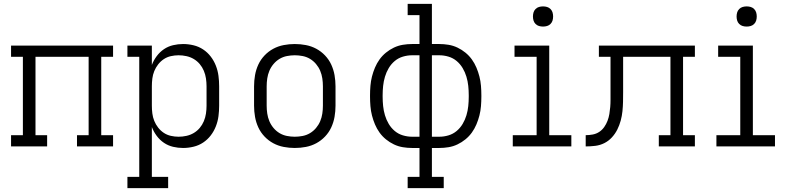

<svg xmlns="http://www.w3.org/2000/svg" viewBox="-20 -755 4090 990"><path d="M37 0V-58H98V-462H37V-520H563V-462H502V-58H563V0H377V-58H437V-462H163V-58H223V0Z M637 215V157H698V-462H637V-520H763V-420Q772 -444 788 -465.5Q804 -487 825.5 -501.5Q847 -516 872.5 -522Q898 -528 924 -528Q951 -528 978 -521.5Q1005 -515 1027.5 -500Q1050 -485 1066.5 -463.5Q1083 -442 1093 -416.5Q1103 -391 1106.5 -364Q1110 -337 1110 -310V-210Q1110 -183 1106.5 -156Q1103 -129 1093 -103.5Q1083 -78 1066.5 -56.5Q1050 -35 1027.5 -20Q1005 -5 978 1.5Q951 8 924 8Q898 8 872.5 2Q847 -4 825.5 -18.5Q804 -33 788 -54.5Q772 -76 763 -100V157H847V215ZM901 -50Q921 -50 941.5 -54.5Q962 -59 979.5 -69.5Q997 -80 1010 -95.5Q1023 -111 1031 -130Q1039 -149 1042 -169.5Q1045 -190 1045 -210V-310Q1045 -330 1042 -350.5Q1039 -371 1031 -390Q1023 -409 1010 -424.5Q997 -440 979.5 -450.5Q962 -461 941.5 -465.5Q921 -470 901 -470Q881 -470 861 -465.5Q841 -461 824.5 -450Q808 -439 795.5 -423Q783 -407 775.5 -388.5Q768 -370 765.5 -350Q763 -330 763 -310V-210Q763 -190 765.5 -170Q768 -150 775.5 -131.5Q783 -113 795.5 -97Q808 -81 824.5 -70Q841 -59 861 -54.5Q881 -50 901 -50Z M1500 8Q1471 8 1442.5 2.5Q1414 -3 1389 -16.5Q1364 -30 1344 -51Q1324 -72 1312 -98Q1300 -124 1295 -152.5Q1290 -181 1290 -210V-310Q1290 -339 1295 -367.5Q1300 -396 1312 -422Q1324 -448 1344 -469Q1364 -490 1389 -503.5Q1414 -517 1442.5 -522.5Q1471 -528 1500 -528Q1529 -528 1557.5 -522.5Q1586 -517 1611 -503.5Q1636 -490 1656 -469Q1676 -448 1688 -422Q1700 -396 1705 -367.5Q1710 -339 1710 -310V-210Q1710 -181 1705 -152.5Q1700 -124 1688 -98Q1676 -72 1656 -51Q1636 -30 1611 -16.5Q1586 -3 1557.5 2.5Q1529 8 1500 8ZM1500 -50Q1520 -50 1540.5 -54Q1561 -58 1578.5 -68.5Q1596 -79 1609.5 -95Q1623 -111 1631 -130Q1639 -149 1642 -169.5Q1645 -190 1645 -210V-310Q1645 -330 1642 -350.5Q1639 -371 1631 -390Q1623 -409 1609.5 -425Q1596 -441 1578.5 -451.5Q1561 -462 1540.5 -466Q1520 -470 1500 -470Q1480 -470 1459.5 -466Q1439 -462 1421.5 -451.5Q1404 -441 1390.5 -425Q1377 -409 1369 -390Q1361 -371 1358 -350.5Q1355 -330 1355 -310V-210Q1355 -190 1358 -169.5Q1361 -149 1369 -130Q1377 -111 1390.5 -95Q1404 -79 1421.5 -68.5Q1439 -58 1459.5 -54Q1480 -50 1500 -50Z M2082 215V157H2143V8H2105Q2081 8 2057 4Q2033 0 2011 -10.5Q1989 -21 1970 -36.5Q1951 -52 1937 -71.5Q1923 -91 1913.5 -113.5Q1904 -136 1898 -159.5Q1892 -183 1890 -207.5Q1888 -232 1888 -256V-264Q1888 -288 1890 -312.5Q1892 -337 1898 -360.5Q1904 -384 1913.5 -406.5Q1923 -429 1937 -448.5Q1951 -468 1970 -483.5Q1989 -499 2011 -509.5Q2033 -520 2057 -524Q2081 -528 2105 -528H2143V-677H2082V-735H2207V-528H2245Q2269 -528 2293 -524Q2317 -520 2339 -509.5Q2361 -499 2380 -483.5Q2399 -468 2413 -448.5Q2427 -429 2436.5 -406.5Q2446 -384 2452 -360.5Q2458 -337 2460 -312.5Q2462 -288 2462 -264V-256Q2462 -232 2460 -207.5Q2458 -183 2452 -159.5Q2446 -136 2436.5 -113.5Q2427 -91 2413 -71.5Q2399 -52 2380 -36.5Q2361 -21 2339 -10.5Q2317 0 2293 4Q2269 8 2245 8H2207V157H2268V215ZM2143 -50V-470H2105Q2081 -470 2057.5 -463Q2034 -456 2015.5 -440.5Q1997 -425 1984.5 -404Q1972 -383 1965 -359.5Q1958 -336 1955.5 -312Q1953 -288 1953 -264V-256Q1953 -232 1955.5 -208Q1958 -184 1965 -160.5Q1972 -137 1984.5 -116Q1997 -95 2015.5 -79.5Q2034 -64 2057.5 -57Q2081 -50 2105 -50ZM2207 -50H2245Q2269 -50 2292.5 -57Q2316 -64 2334.5 -79.5Q2353 -95 2365.5 -116Q2378 -137 2385 -160.5Q2392 -184 2394.5 -208Q2397 -232 2397 -256V-264Q2397 -288 2394.5 -312Q2392 -336 2385 -359.5Q2378 -383 2365.5 -404Q2353 -425 2334.5 -440.5Q2316 -456 2292.5 -463Q2269 -470 2245 -470H2207Z M2624 0V-58H2747V-462H2633V-520H2812V-58H2926V0ZM2780 -618Q2769 -618 2759 -621Q2749 -624 2741.5 -631.5Q2734 -639 2731 -649Q2728 -659 2728 -670Q2728 -681 2731 -691Q2734 -701 2741.5 -708.5Q2749 -716 2759 -719Q2769 -722 2780 -722Q2791 -722 2801 -719Q2811 -716 2818.5 -708.5Q2826 -701 2829 -691Q2832 -681 2832 -670Q2832 -659 2829 -649Q2826 -639 2818.5 -631.5Q2811 -624 2801 -621Q2791 -618 2780 -618Z M3000 0V-58Q3018 -58 3036.5 -61.5Q3055 -65 3070 -75Q3085 -85 3095.5 -100Q3106 -115 3112.5 -132Q3119 -149 3122 -167Q3125 -185 3126.5 -203Q3128 -221 3128 -239.5Q3128 -258 3128 -276V-462H3068V-520H3563V-462H3502V-58H3563V0H3377V-58H3437V-462H3193V-280Q3193 -255 3192.5 -230.5Q3192 -206 3189.5 -181.5Q3187 -157 3180.5 -133Q3174 -109 3163 -87Q3152 -65 3135 -46.5Q3118 -28 3096 -17Q3074 -6 3049.5 -3Q3025 0 3000 0Z M3674 0V-58H3797V-462H3683V-520H3862V-58H3976V0ZM3830 -618Q3819 -618 3809 -621Q3799 -624 3791.5 -631.5Q3784 -639 3781 -649Q3778 -659 3778 -670Q3778 -681 3781 -691Q3784 -701 3791.5 -708.5Q3799 -716 3809 -719Q3819 -722 3830 -722Q3841 -722 3851 -719Q3861 -716 3868.5 -708.5Q3876 -701 3879 -691Q3882 -681 3882 -670Q3882 -659 3879 -649Q3876 -639 3868.5 -631.5Q3861 -624 3851 -621Q3841 -618 3830 -618Z"/></svg>

Font: Iosevka Etoile Light
Style: Regular
Weight: 300
Designer: Belleve Invis
Foundry: Belleve Invis
Version: Version 25.0.1; ttfautohint (v1.8.4)